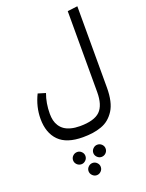

<svg xmlns="http://www.w3.org/2000/svg" viewBox="-227 -870 1143 1508"><g transform="rotate(-20 344.5 -116.5)"><path d="M535.2 -755.9 619.1 -766.1V-85Q619.1 -25.4 608.4 22Q597.7 69.3 576.7 101.8Q555.7 134.3 528.6 157Q501.5 179.7 465.6 192.4Q429.7 205.1 392.3 210.4Q355 215.8 310.1 215.8Q174.3 215.8 109.6 149.9Q44.9 84 44.9 -33.2Q44.9 -133.3 91.8 -229L154.8 -210Q127 -134.8 127 -45.9Q127 -16.1 132.8 9Q138.7 34.2 152.8 56.2Q167 78.1 188.5 93.3Q210 108.4 242.9 117.2Q275.9 126 317.9 126Q437 126 486.1 78.1Q535.2 30.3 535.2 -80.1ZM276.9 359.9Q276.9 380.9 261.5 396Q246.1 411.1 226.1 411.1Q204.6 411.1 189.2 396Q173.8 380.9 173.8 359.9Q173.8 338.9 189.2 324Q204.6 309.1 226.1 309.1Q246.6 309.1 261.7 324.2Q276.9 339.4 276.9 359.9ZM394 309.1Q415.5 309.1 430.7 324Q445.8 338.9 445.8 359.9Q445.8 380.9 430.7 396Q415.5 411.1 394 411.1Q373.5 411.1 358.2 395.8Q342.8 380.4 342.8 359.9Q342.8 339.4 358.2 324.2Q373.5 309.1 394 309.1ZM360.8 481.9Q360.8 502.9 345.5 518.1Q330.1 533.2 310.1 533.2Q289.6 533.2 274.2 517.8Q258.8 502.4 258.8 481.9Q258.8 461.4 274.2 446.3Q289.6 431.2 310.1 431.2Q330.6 431.2 345.7 446.3Q360.8 461.4 360.8 481.9Z"/></g></svg>

Font: FiraGO
Style: Regular
Weight: 400
Designer: bBox Type
Foundry: bBox Type GmbH
Version: Version 1.001;PS 001.001;hotconv 1.0.88;makeotf.lib2.5.64775